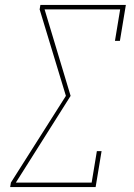

<svg xmlns="http://www.w3.org/2000/svg" viewBox="-20 -755 540 775"><path d="M21 0 24 -18 246 -368 140 -717 143 -735H488L464 -590H444L465 -717H160L265 -368L44 -18H350L371 -145H390L366 0Z"/></svg>

Font: Iosevka Slab Thin Oblique
Style: Regular
Weight: 100
Italic angle: -9°
Monospace: yes
Designer: Belleve Invis
Foundry: Belleve Invis
Version: Version 11.1.0; ttfautohint (v1.8.3)